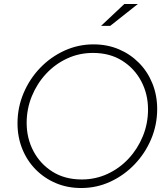

<svg xmlns="http://www.w3.org/2000/svg" viewBox="-20 -934 833 965"><path d="M388 11Q319 11 261 -13.5Q203 -38 159.5 -82Q116 -126 92 -185.5Q68 -245 68 -314Q68 -394 98.5 -466Q129 -538 182 -593Q235 -648 304 -679.5Q373 -711 450 -711Q519 -711 577 -686.5Q635 -662 678.5 -618Q722 -574 746 -514.5Q770 -455 770 -386Q770 -307 740 -235.5Q710 -164 657 -108.5Q604 -53 535 -21Q466 11 388 11ZM391 -32Q460 -32 520.5 -60Q581 -88 626.5 -137Q672 -186 698 -249.5Q724 -313 724 -384Q724 -461 690 -525.5Q656 -590 594 -629Q532 -668 447 -668Q378 -668 317.5 -640Q257 -612 211.5 -563Q166 -514 140 -450.5Q114 -387 114 -316Q114 -239 148 -174.5Q182 -110 244 -71Q306 -32 391 -32ZM488 -804 605 -914H673L534 -804Z"/></svg>

Font: Red Hat Display
Style: Italic
Weight: 300
Italic angle: -12°
Designer: Pentagram, MCKL
Foundry: Pentagram, MCKL
Version: Version 1.023